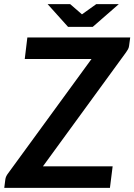

<svg xmlns="http://www.w3.org/2000/svg" viewBox="-24 -903 646 923"><path d="M602 -723 596.5 -682.5Q595.5 -674 591.5 -666.5Q587.5 -659 582 -651.5L182.5 -103.5H517.5L504.5 0H-3.5L1.5 -39.5Q2.5 -48 6.2 -55.8Q10 -63.5 15.5 -70.5L416 -619.5H95L107.5 -723ZM205 -883H313.5L370 -834L438.5 -883H547L422 -774H303Z"/></svg>

Font: Lato TR
Style: Bold Italic
Weight: 700
Italic angle: -12°
Designer: Lukasz Dziedzic
Foundry: tyPoland Lukasz Dziedzic
Version: Version 1.104 2013